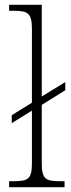

<svg xmlns="http://www.w3.org/2000/svg" viewBox="-20 -780 296 800"><path d="M18 0H249V-25H233C171 -25 154 -32 154 -100V-343L252 -404V-438L154 -378V-760H18V-735H36C94 -735 113 -727 113 -661V-352L29 -300V-267L113 -319V-100C113 -32 96 -25 34 -25H18Z"/></svg>

Font: Noto Serif Bengali SemiCondensed ExtraLight
Style: Regular
Weight: 200
Width: 4
Designer: Juan Bruce, Universal Thirst, Indian Type Foundry and the Monotype Design Team.
Foundry: Monotype Imaging Inc.
Version: Version 2.003